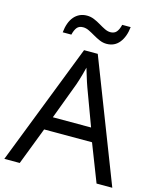

<svg xmlns="http://www.w3.org/2000/svg" viewBox="-132 -1005 903 1096"><g transform="rotate(15 319.5 -456.5)"><path d="M545 0 459 -221H176L91 0H0L279 -717H360L638 0ZM352 -517Q349 -525 342 -546Q335 -567 328.5 -589.5Q322 -612 318 -624Q313 -604 307.5 -583.5Q302 -563 296.5 -546Q291 -529 287 -517L206 -301H432ZM135 -784Q138 -814 146.5 -837.5Q155 -861 169 -877.5Q183 -894 202 -903Q221 -912 245 -912Q267 -912 287.5 -903.5Q308 -895 327 -883.5Q346 -872 363.5 -863.5Q381 -855 397 -855Q420 -855 432.5 -869.5Q445 -884 452 -913H502Q496 -855 468 -820Q440 -785 393 -785Q372 -785 352 -793.5Q332 -802 312.5 -813.5Q293 -825 275.5 -833.5Q258 -842 241 -842Q217 -842 205 -827.5Q193 -813 186 -784Z"/></g></svg>

Font: Noto Sans Gurmukhi
Style: Regular
Weight: 400
Designer: Jelle Bosma - Monotype Design Team
Foundry: Monotype Imaging Inc.
Version: Version 2.003